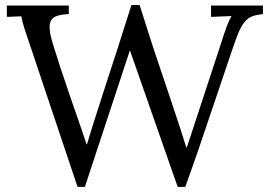

<svg xmlns="http://www.w3.org/2000/svg" viewBox="-20 -722 1050 752"><path d="M6.8 -700.2H249.5V-667Q220.2 -665.5 203.4 -659.7Q186.5 -653.8 179.7 -641.1Q174.3 -631.3 174.3 -616.7Q174.3 -612.8 175.3 -600.3Q176.3 -587.9 184.6 -558.1Q212.4 -466.8 254.6 -344.5Q296.9 -222.2 304.2 -201.4Q311.5 -180.7 318.8 -157.2H320.8Q325.7 -173.8 331.5 -192.9Q337.4 -211.9 343 -230Q348.6 -248 376.5 -334.5Q404.3 -420.9 417.7 -461.9Q431.2 -502.9 443.1 -539.8Q455.1 -576.7 494.6 -702.1H526.9Q575.7 -547.9 588.4 -510.7Q601.1 -473.6 648.2 -333Q695.3 -192.4 709.5 -145H711.9Q815.4 -458.5 838.6 -530.5Q861.8 -602.5 869.4 -622.3Q877 -642.1 886.7 -659.2L806.6 -655.8V-700.2H1009.8V-667Q984.4 -664.1 967.8 -658Q951.2 -651.9 938.2 -636.2Q925.3 -620.6 913.3 -592.8Q901.4 -564.9 827.1 -342.3Q752.9 -119.6 705.6 9.8H675.8L488.8 -524.9L312.5 9.8H283.7Q96.7 -548.3 89.6 -568.6Q82.5 -588.9 77.4 -605Q72.3 -621.1 68.8 -634Q65.4 -647 63.5 -658.2L6.8 -655.8Z"/></svg>

Font: DimaThulth2
Style: Regular
Weight: 400
Designer: R.Balvardi
Foundry: R.Balvardi (R.Balvardi@gmail.com)
Version: Version 1.00;November 13, 2018;FontCreator 11.5.0.2427 64-bi